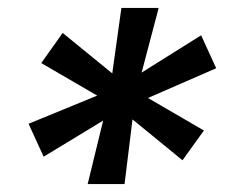

<svg xmlns="http://www.w3.org/2000/svg" viewBox="-20 -592 584 484"><path d="M52 -280 225 -351 84 -433 138 -509 263 -407 286 -572H380L337 -409L487 -503L525 -420L353 -345L494 -263L440 -188L314 -291L294 -128H201L240 -288L90 -197Z"/></svg>

Font: Kufam Medium
Style: Italic
Weight: 500
Italic angle: -11°
Designer: Artur Schmal
Foundry: Original Type
Version: Version 1.301; ttfautohint (v1.8.3)